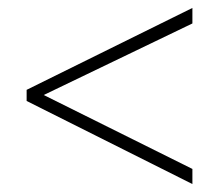

<svg xmlns="http://www.w3.org/2000/svg" viewBox="-20 -596 551 483"><path d="M464 -133 47 -342V-370L464 -576V-537L90 -357L464 -171Z"/></svg>

Font: Noto Sans Sinhala SemiCondensed ExtraLight
Style: Regular
Weight: 200
Width: 4
Designer: Jelle Bosma - Monotype Design Team
Foundry: Monotype Imaging Inc.
Version: Version 2.006; ttfautohint (v1.8.4.7-5d5b)